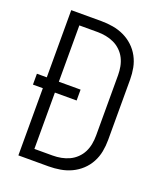

<svg xmlns="http://www.w3.org/2000/svg" viewBox="-136 -824 772 913"><g transform="rotate(20 250.0 -367.5)"><path d="M66 0V-340H16V-395H66V-735H219Q248 -735 277.5 -730Q307 -725 333.5 -712.5Q360 -700 381.5 -680Q403 -660 417 -634Q431 -608 436.5 -579Q442 -550 442 -521V-215Q442 -185 436.5 -156Q431 -127 417 -101Q403 -75 381.5 -55Q360 -35 333.5 -22.5Q307 -10 277.5 -5Q248 0 219 0ZM127 -55H219Q241 -55 262 -59Q283 -63 302.5 -72Q322 -81 338 -96.5Q354 -112 363.5 -131Q373 -150 377 -171.5Q381 -193 381 -215V-521Q381 -542 377 -563.5Q373 -585 363.5 -604Q354 -623 338 -638.5Q322 -654 302.5 -663Q283 -672 262 -676Q241 -680 219 -680H127V-395H237V-340H127Z"/></g></svg>

Font: Iosevka SS18 Light
Style: Regular
Weight: 300
Monospace: yes
Designer: Belleve Invis
Foundry: Belleve Invis
Version: Version 25.1.1; ttfautohint (v1.8.4)